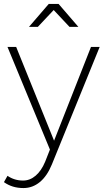

<svg xmlns="http://www.w3.org/2000/svg" viewBox="-31 -758 525 973"><path d="M232 75Q208 134 171 164.5Q134 195 88 195Q59 195 34.5 187.5Q10 180 -11 165L7 133Q42 157 86 157Q121 157 150 132Q179 107 198 61L222 0L7 -520H51L243 -45L430 -520H474ZM216 -738H266L366 -622H321L229 -720H253L161 -622H116Z"/></svg>

Font: Alexandria ExtraLight
Style: Regular
Weight: 250
Designer: Mohamed Gaber
Foundry: Kief Type Foundry
Version: Version 5.100